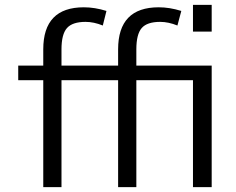

<svg xmlns="http://www.w3.org/2000/svg" viewBox="-20 -770 971 790"><path d="M774 -640V-750H851V-640ZM541 -500H851V0H774V-440H541V0H466V-440H233V0H158V-440H55V-500H158V-567Q158 -740 325 -740Q370 -740 418 -725L403 -665Q366 -680 332 -680Q278 -680 255.5 -654.5Q233 -629 233 -567V-500H466V-567Q466 -740 633 -740Q678 -740 726 -725L710 -665Q673 -680 639 -680Q585 -680 563 -654.5Q541 -629 541 -567Z"/></svg>

Font: M PLUS 1p
Style: Regular
Weight: 400
Version: Version 1.062